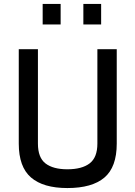

<svg xmlns="http://www.w3.org/2000/svg" viewBox="-20 -943 682 972"><path d="M172 -216Q172 -145 210.5 -115.5Q249 -86 321 -86Q395 -86 434 -116Q473 -146 473 -216V-694H571V-216Q571 -97 508.5 -44Q446 9 321 9Q199 9 137 -44.5Q75 -98 75 -216V-694H172ZM196 -819V-923H287V-819ZM402 -819V-923H492V-819Z"/></svg>

Font: TitilliumText22L Lt
Style: Medium
Weight: 500
Designer: Campivisivi
Foundry: Campivisivi
Version: 1.000